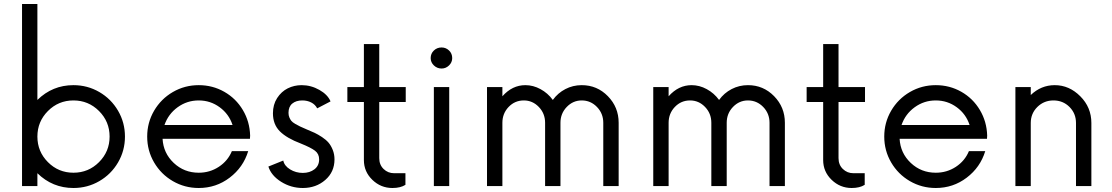

<svg xmlns="http://www.w3.org/2000/svg" viewBox="-20 -940 5618 970"><path d="M351.1 -509.8Q421.9 -509.8 481.7 -475.1Q541.5 -440.4 576.4 -380.6Q611.3 -320.8 611.3 -250Q611.3 -179.2 576.4 -119.4Q541.5 -59.6 481.7 -24.9Q421.9 9.8 351.1 9.8Q245.1 9.8 168.9 -64.9V0H91.3V-919.9H168.9V-435.1Q245.1 -509.8 351.1 -509.8ZM222.2 -120.8Q275.4 -67.4 351.1 -67.4Q426.8 -67.4 480.2 -120.8Q533.7 -174.3 533.7 -250Q533.7 -325.7 480.2 -379.2Q426.8 -432.6 351.1 -432.6Q275.4 -432.6 222.2 -379.2Q168.9 -325.7 168.9 -250Q168.9 -174.3 222.2 -120.8Z M1243.7 -254.9 1242.7 -238.8H801.3Q805.2 -166.5 857.7 -116.9Q910.2 -67.4 983.9 -67.4Q1040 -67.4 1085.4 -97.2Q1130.9 -127 1151.4 -176.3H1233.9Q1209 -94.7 1140.4 -42.5Q1071.8 9.8 983.9 9.8Q913.1 9.8 853.3 -24.9Q793.5 -59.6 758.5 -119.4Q723.6 -179.2 723.6 -250Q723.6 -320.8 758.5 -380.6Q793.5 -440.4 853.3 -475.1Q913.1 -509.8 983.9 -509.8Q1054.2 -509.8 1113 -476.3Q1171.9 -442.9 1206.8 -384.3Q1241.7 -325.7 1243.7 -254.9ZM811 -308.6H1154.8Q1136.7 -363.8 1089.8 -398.2Q1043 -432.6 983.9 -432.6Q924.8 -432.6 877.4 -398.2Q830.1 -363.8 811 -308.6Z M1509.8 9.8Q1450.2 9.8 1400.1 -21.7Q1350.1 -53.2 1335.9 -98.6L1411.1 -128.9Q1416.5 -102.1 1445.6 -84.2Q1474.6 -66.4 1509.8 -66.4Q1544.9 -66.4 1568.6 -84.7Q1592.3 -103 1592.3 -134.8Q1592.3 -162.6 1571.5 -178.5Q1550.8 -194.3 1500 -214.8Q1428.7 -241.7 1393.8 -276.6Q1358.9 -311.5 1358.9 -367.7Q1358.9 -411.6 1380.1 -444.6Q1401.4 -477.5 1433.8 -493.7Q1466.3 -509.8 1503.9 -509.8Q1551.3 -509.8 1593.5 -485.8Q1635.7 -461.9 1649.9 -427.7L1582.5 -392.6Q1572.3 -412.1 1552.2 -422.4Q1532.2 -432.6 1507.3 -432.6Q1475.6 -432.6 1456.5 -416.7Q1437.5 -400.9 1437.5 -370.1Q1437.5 -356.9 1441.9 -346.7Q1446.3 -336.4 1451.9 -329.3Q1457.5 -322.3 1471.4 -314.2Q1485.4 -306.2 1496.1 -301Q1506.8 -295.9 1529.8 -286.1Q1553.7 -276.4 1569.8 -268.8Q1585.9 -261.2 1606.7 -247.6Q1627.4 -233.9 1639.9 -219.2Q1652.3 -204.6 1661.1 -182.6Q1669.9 -160.6 1669.9 -134.8Q1669.9 -71.3 1623.3 -30.8Q1576.7 9.8 1509.8 9.8Z M2029.8 -424.8H1896V-141.1Q1896 -107.4 1918 -86.2Q1939.9 -64.9 1971.2 -64.9H2028.3V-6.3Q2003.4 9.8 1962.4 9.8Q1903.8 9.8 1861.1 -31.5Q1818.4 -72.8 1818.4 -131.3V-424.8H1734.9V-500H1818.4V-717.3H1896V-500H2029.8Z M2210.9 -593.8Q2188.5 -593.8 2172.1 -609.4Q2155.8 -625 2155.8 -646.5Q2155.8 -669.4 2171.9 -684.8Q2188 -700.2 2210.9 -700.2Q2232.9 -700.2 2248.8 -684.8Q2264.6 -669.4 2264.6 -646.5Q2264.6 -625 2248.5 -609.4Q2232.4 -593.8 2210.9 -593.8ZM2171.9 0V-500H2249.5V0Z M2918.9 -509.8Q2996.6 -509.8 3051 -454.1Q3105.5 -398.4 3105.5 -319.8V0H3027.8V-319.8Q3027.8 -366.7 2995.8 -399.7Q2963.9 -432.6 2918.9 -432.6Q2875 -432.6 2843.3 -399.7Q2811.5 -366.7 2811.5 -319.8V0H2733.9V-319.8Q2733.9 -366.7 2702.1 -399.7Q2670.4 -432.6 2626.5 -432.6Q2581.1 -432.6 2549.6 -399.7Q2518.1 -366.7 2518.1 -319.8V0H2440.4V-500H2518.1V-453.6Q2567.9 -509.8 2634.3 -509.8Q2673.8 -509.8 2710.7 -489.7Q2747.6 -469.7 2772.9 -435.1Q2798.3 -470.2 2836.4 -490Q2874.5 -509.8 2918.9 -509.8Z M3758.8 -509.8Q3836.4 -509.8 3890.9 -454.1Q3945.3 -398.4 3945.3 -319.8V0H3867.7V-319.8Q3867.7 -366.7 3835.7 -399.7Q3803.7 -432.6 3758.8 -432.6Q3714.8 -432.6 3683.1 -399.7Q3651.4 -366.7 3651.4 -319.8V0H3573.7V-319.8Q3573.7 -366.7 3542 -399.7Q3510.3 -432.6 3466.3 -432.6Q3420.9 -432.6 3389.4 -399.7Q3357.9 -366.7 3357.9 -319.8V0H3280.3V-500H3357.9V-453.6Q3407.7 -509.8 3474.1 -509.8Q3513.7 -509.8 3550.5 -489.7Q3587.4 -469.7 3612.8 -435.1Q3638.2 -470.2 3676.3 -490Q3714.4 -509.8 3758.8 -509.8Z M4350.1 -424.8H4216.3V-141.1Q4216.3 -107.4 4238.3 -86.2Q4260.3 -64.9 4291.5 -64.9H4348.6V-6.3Q4323.7 9.8 4282.7 9.8Q4224.1 9.8 4181.4 -31.5Q4138.7 -72.8 4138.7 -131.3V-424.8H4055.2V-500H4138.7V-717.3H4216.3V-500H4350.1Z M4967.3 -254.9 4966.3 -238.8H4524.9Q4528.8 -166.5 4581.3 -116.9Q4633.8 -67.4 4707.5 -67.4Q4763.7 -67.4 4809.1 -97.2Q4854.5 -127 4875 -176.3H4957.5Q4932.6 -94.7 4864 -42.5Q4795.4 9.8 4707.5 9.8Q4636.7 9.8 4576.9 -24.9Q4517.1 -59.6 4482.2 -119.4Q4447.3 -179.2 4447.3 -250Q4447.3 -320.8 4482.2 -380.6Q4517.1 -440.4 4576.9 -475.1Q4636.7 -509.8 4707.5 -509.8Q4777.8 -509.8 4836.7 -476.3Q4895.5 -442.9 4930.4 -384.3Q4965.3 -325.7 4967.3 -254.9ZM4534.7 -308.6H4878.4Q4860.4 -363.8 4813.5 -398.2Q4766.6 -432.6 4707.5 -432.6Q4648.4 -432.6 4601.1 -398.2Q4553.7 -363.8 4534.7 -308.6Z M5308.6 -509.8Q5381.8 -509.8 5437.7 -453.6Q5493.7 -397.5 5493.7 -318.8V0H5416V-318.8Q5416 -366.7 5383.1 -399.7Q5350.1 -432.6 5302.2 -432.6Q5254.4 -432.6 5220.9 -399.7Q5187.5 -366.7 5187.5 -318.8V0H5109.9V-500H5187.5V-460Q5239.7 -509.8 5308.6 -509.8Z"/></svg>

Font: Now
Style: Regular
Weight: 400
Designer: Alfredo Marco Pradil
Foundry: Alfredo Marco Pradil
Version: Version 1.002;PS 001.002;hotconv 1.0.88;makeotf.lib2.5.64775